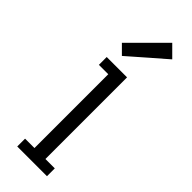

<svg xmlns="http://www.w3.org/2000/svg" viewBox="-274 -847 868 868"><g transform="rotate(45 160.0 -413.5)"><path d="M70 -522H130V-50H70V0H260V-50H200V-572H70ZM115 -624 287 -774 234 -827 73 -666Z"/></g></svg>

Font: Glegoo
Style: Regular
Weight: 400
Version: Version 2.0.1; ttfautohint (v0.9) -r 48 -G 60